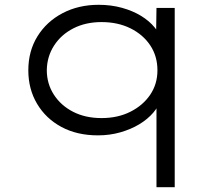

<svg xmlns="http://www.w3.org/2000/svg" viewBox="-20 -555 911 800"><path d="M632 225V-140L650 -145Q643 -114 619 -86Q595 -58 560 -37Q525 -16 481 -3.5Q437 9 388 9Q301 9 236 -26Q171 -61 134.5 -122.5Q98 -184 98 -262Q98 -342 136 -403.5Q174 -465 240.5 -500Q307 -535 391 -535Q443 -535 488 -522.5Q533 -510 567.5 -489Q602 -468 625 -440Q648 -412 656 -379L630 -384L632 -522H708V225ZM403 -63Q471 -63 523.5 -89.5Q576 -116 606 -160.5Q636 -205 636 -262Q636 -321 606 -366Q576 -411 523.5 -437Q471 -463 403 -463Q337 -463 286 -437Q235 -411 205.5 -365.5Q176 -320 175 -263Q175 -206 204.5 -160.5Q234 -115 285 -89Q336 -63 403 -63Z"/></svg>

Font: Lexend Peta Light
Style: Regular
Weight: 300
Version: Version 1.007